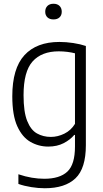

<svg xmlns="http://www.w3.org/2000/svg" viewBox="-20 -773 551 1023"><path d="M218.5 230Q185 230 147 224Q109 218 78 207V155.5Q115 168 149.5 173.8Q184 179.5 216 179.5Q298 179.5 338.8 141.5Q379.5 103.5 379.5 7.5V-54H375.5Q354.5 -28.5 319.2 -10.2Q284 8 237 8Q186 8 142.2 -17Q98.5 -42 72 -100.5Q45.5 -159 45.5 -260Q45.5 -408.5 110.2 -479Q175 -549.5 296.5 -549.5Q332 -549.5 370 -543.8Q408 -538 437.5 -528V0.5Q437.5 124.5 382 177.2Q326.5 230 218.5 230ZM251 -43.5Q287.5 -43.5 322.8 -60.8Q358 -78 379.5 -113V-489Q363 -493.5 339.8 -496.5Q316.5 -499.5 293 -499.5Q202 -499.5 153.8 -445.8Q105.5 -392 105.5 -265.5Q105.5 -177 124.8 -128.8Q144 -80.5 177 -62Q210 -43.5 251 -43.5ZM265 -669.5Q244.5 -669.5 232.8 -680.5Q221 -691.5 221 -710.5Q221 -730 232.8 -741.5Q244.5 -753 265 -753Q285.5 -753 297.2 -741.5Q309 -730 309 -710.5Q309 -691.5 297.2 -680.5Q285.5 -669.5 265 -669.5Z"/></svg>

Font: Encode Sans SemiCondensed SemiCondensed Light
Style: Regular
Weight: 300
Width: 4
Designer: Multiple Designers
Foundry: Impallari Type
Version: Version 3.000; ttfautohint (v1.8.3) -l 8 -r 50 -G 200 -x 14 